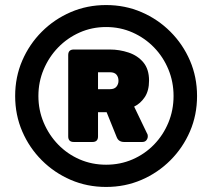

<svg xmlns="http://www.w3.org/2000/svg" viewBox="-20 -730 840 760"><path d="M400 10Q325 10 260 -18Q195 -46 145.5 -95.5Q96 -145 68 -210Q40 -275 40 -350Q40 -425 68 -490Q96 -555 145.5 -604.5Q195 -654 260 -682Q325 -710 400 -710Q475 -710 540 -682Q605 -654 654.5 -604.5Q704 -555 732 -490Q760 -425 760 -350Q760 -275 732 -210Q704 -145 654.5 -95.5Q605 -46 540 -18Q475 10 400 10ZM400 -78Q456 -78 504.5 -99Q553 -120 589.5 -157.5Q626 -195 646.5 -244.5Q667 -294 667 -350Q667 -406 646.5 -455.5Q626 -505 589.5 -542.5Q553 -580 504.5 -601.5Q456 -623 400 -623Q344 -623 295.5 -601.5Q247 -580 210.5 -542.5Q174 -505 153 -455.5Q132 -406 132 -350Q132 -294 153 -244.5Q174 -195 210.5 -157.5Q247 -120 295.5 -99Q344 -78 400 -78ZM272 -168Q250 -168 250 -190V-512Q250 -534 272 -534H415Q453 -534 489 -522Q525 -510 547.5 -483Q570 -456 570 -411Q570 -371 553 -345.5Q536 -320 511 -308L561 -204Q563 -201 564 -198Q565 -195 565 -190Q565 -182 559.5 -175Q554 -168 543 -168H471Q461 -168 453.5 -172.5Q446 -177 442 -187L402 -286H368V-190Q368 -168 346 -168ZM368 -377H415Q433 -377 441 -387Q449 -397 449 -410Q449 -425 441 -434.5Q433 -444 415 -444H368Z"/></svg>

Font: Rubik ExtraBold
Style: Regular
Weight: 800
Designer: Hubert and Fischer
Foundry: Hubert and Fischer
Version: Version 2.300;gftools[0.9.30]